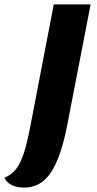

<svg xmlns="http://www.w3.org/2000/svg" viewBox="-110 -680 443 875"><path d="M0 175Q-33 175 -56.5 163.5Q-80 152 -90 130Q-57 117 -36.5 90Q-16 63 -1.5 18.5Q13 -26 28 -103L135 -660H303L197 -113Q169 34 123 104.5Q77 175 0 175Z"/></svg>

Font: Sansita
Style: Bold Italic
Weight: 700
Italic angle: -11°
Designer: Pablo Cosgaya
Foundry: Omnibus-Type
Version: Version 1.006